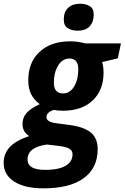

<svg xmlns="http://www.w3.org/2000/svg" viewBox="-76 -780 675 1040"><path d="M159.2 240.2Q57.6 240.2 0.7 203.4Q-56.2 166.5 -56.2 102.1Q-56.2 52.2 -22.7 16.4Q10.7 -19.5 82 -43Q45.9 -65.9 45.9 -107.9Q45.9 -142.6 67.6 -167.7Q89.4 -192.9 139.2 -215.8Q107.4 -239.7 92.3 -270.5Q77.1 -301.3 77.1 -345.2Q77.1 -439.5 134.8 -495.6Q196.3 -556.2 305.2 -556.2Q345.2 -556.2 386.2 -544.9H579.1L562 -463.9L477.1 -443.8Q484.9 -418.9 484.9 -386.2Q484.9 -294.4 429.2 -238.8Q369.6 -180.2 265.1 -180.2Q235.8 -180.2 216.8 -185.1Q175.8 -171.9 175.8 -147Q175.8 -135.7 183.1 -128.4Q195.3 -116.2 233.9 -111.8L300.8 -103Q380.4 -92.3 416.7 -61.5Q453.1 -30.8 453.1 27.8Q453.1 133.8 372.1 189Q296.9 240.2 159.2 240.2ZM266.1 -273.9Q302.7 -273.9 325.4 -311.3Q348.1 -348.6 348.1 -405.8Q348.1 -436.5 334 -450.7Q322.3 -462.9 299.8 -462.9Q262.2 -462.9 239 -425.3Q215.8 -387.7 215.8 -332Q215.8 -314.9 220.2 -302.2Q231 -273.9 266.1 -273.9ZM168 140.1Q249.5 140.1 286.6 113.3Q316.9 91.8 316.9 56.2Q316.9 41.5 308.1 32.7Q298.8 22.9 283 18.3Q267.1 13.7 244.6 10.7L178.2 2.9Q73.2 17.1 73.2 84Q73.2 140.1 168 140.1ZM343.8 -613.8Q312.5 -613.8 291 -627.4Q269.5 -641.1 269.5 -673.8Q269.5 -715.8 293.2 -737.8Q316.9 -759.8 358.4 -759.8Q387.7 -759.8 409.7 -747.1Q431.6 -734.4 431.6 -701.2Q431.6 -662.1 410.2 -637.9Q388.7 -613.8 343.8 -613.8Z"/></svg>

Font: Open Sans
Style: Bold Italic
Weight: 700
Italic angle: -12°
Designer: Monotype Design Team
Foundry: Monotype Imaging Inc.
Version: Version 3.003; ttfautohint (v1.8.4)